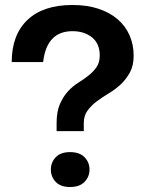

<svg xmlns="http://www.w3.org/2000/svg" viewBox="-20 -742 583 770"><path d="M207 -216V-248Q207 -294 220 -324Q233 -354 252 -375Q271 -396 293.5 -410Q316 -424 335 -439Q354 -454 367 -472.5Q380 -491 380 -520Q380 -567 349 -592Q318 -617 271 -617Q167 -617 153 -493H27Q27 -602 90 -662Q153 -722 271 -722Q329 -722 374.5 -707Q420 -692 451.5 -665Q483 -638 499.5 -600.5Q516 -563 516 -519Q516 -479 501 -451.5Q486 -424 464 -403.5Q442 -383 416 -367.5Q390 -352 368 -335.5Q346 -319 331 -298.5Q316 -278 316 -248V-216ZM261 8Q223 8 203.5 -12.5Q184 -33 184 -62Q184 -91 203.5 -111.5Q223 -132 261 -132Q299 -132 319 -111.5Q339 -91 339 -62Q339 -33 319 -12.5Q299 8 261 8Z"/></svg>

Font: Firefly Display
Style: Bold
Weight: 700
Designer: Colophon Foundry, Jonny Pinhorn
Foundry: Colophon Foundry
Version: Version 1.200; ttfautohint (v1.8.3)